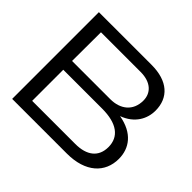

<svg xmlns="http://www.w3.org/2000/svg" viewBox="-172 -962 1174 1174"><g transform="rotate(45 415.0 -375.0)"><path d="M606 -392C699 -426 736 -499 736 -569C736 -681 660 -750 521 -750H65V0H538C699 0 786 -83 786 -202C786 -293 732 -370 606 -392ZM160 -347H496C624 -347 690 -297 690 -208C690 -123 632 -78 533 -78H160ZM161 -672H504C593 -672 640 -625 640 -560C640 -471 577 -423 491 -423H160Z"/></g></svg>

Font: Bounded Light
Style: Regular
Weight: 300
Designer: Vlad Churkin
Version: Version 3.0